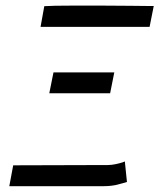

<svg xmlns="http://www.w3.org/2000/svg" viewBox="-20 -653 561 675"><path d="M168 -398.4H381.8L367.2 -325.2H153.3ZM135.7 -631.3Q163.6 -633.3 235.8 -633.3Q235.8 -633.3 283.7 -633.3H337.4Q378.4 -633.3 438.7 -632.6Q499 -631.8 512.7 -631.8H520.5L505.9 -558.6H122.6ZM26.4 -71.8 359.4 -72.8Q371.6 -72.8 386.5 -75.9Q401.4 -79.1 410.2 -82L418.9 -85.4L426.3 -13.2Q421.4 -11.7 409.2 -8.3Q397 -4.9 390.1 -3.2Q383.3 -1.5 371.1 0Q358.9 1.5 345.7 1.5H12.7Z"/></svg>

Font: Fantasque Sans Mono
Style: Italic
Weight: 400
Italic angle: -11°
Monospace: yes
Designer: Jany Belluz
Version: Version 1.8.0 ; ttfautohint (v1.8.2)